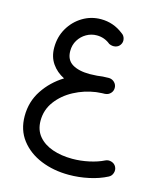

<svg xmlns="http://www.w3.org/2000/svg" viewBox="-129 -674 906 1077"><g transform="rotate(15 324.5 -136.0)"><path d="M49.3 53.7Q49.3 -29.8 93.5 -96.4Q137.7 -163.1 208 -206.5Q163.1 -229 136.5 -267.6Q109.9 -306.2 109.9 -359.4Q109.9 -422.4 139.4 -472.7Q168.9 -522.9 217.5 -552Q266.1 -581.1 323.2 -581.1Q396 -581.1 453.6 -535.6Q469.2 -525.9 473.4 -506.8Q477.5 -487.8 466.8 -472.2Q457 -457.5 439.2 -453.9Q421.4 -450.2 402.8 -459Q368.2 -487.3 324.2 -487.3Q291.5 -487.3 263.7 -471.2Q235.8 -455.1 218.8 -427.5Q201.7 -399.9 201.7 -364.3Q201.7 -313 239 -290Q276.4 -267.1 340.8 -267.1Q358.4 -267.1 382.8 -269Q415 -273.9 447.3 -273.9H447.8Q450.2 -273.9 452.1 -273.9Q470.7 -272.9 483.6 -259.8Q496.6 -246.6 496.6 -228Q496.6 -210 484.4 -197Q472.2 -184.1 455.1 -182.6Q453.6 -182.1 452.1 -182.1Q444.3 -181.6 435.5 -181.6Q426.8 -181.6 412.6 -179.7Q406.7 -179.2 401.4 -178.7Q335 -169.4 275.6 -137.9Q216.3 -106.4 179.2 -56.6Q142.1 -6.8 142.1 56.2Q142.1 109.9 172.1 145.8Q202.1 181.6 253.4 199.5Q304.7 217.3 368.7 217.3Q416.5 217.3 465.3 206.8Q514.2 196.3 550.3 178.2Q567.4 169.9 585.9 175.8Q604.5 181.6 612.8 198.2Q621.1 214.8 615.2 233.4Q609.4 252 592.8 260.3Q546.9 284.2 489 296.6Q431.2 309.1 373 309.1Q284.2 309.1 210.7 279.1Q137.2 249 93.3 191.9Q49.3 134.8 49.3 53.7Z"/></g></svg>

Font: Mikhak-DS2-FD Medium
Style: Regular
Weight: 500
Designer: Amin Abedi
Version: Version 3.4